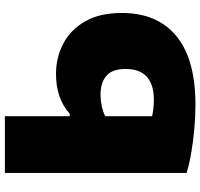

<svg xmlns="http://www.w3.org/2000/svg" viewBox="-37 -562 819 785"><g transform="rotate(90 372.5 -169.5)"><path d="M455 220V-45H445Q383 11 282 11Q215 11 158.2 -18.8Q101.5 -48.5 67.2 -108.2Q33 -168 33 -258Q33 -403 127.5 -481Q222 -559 408 -559Q454 -559 504 -554.8Q554 -550.5 601.5 -542.5Q649 -534.5 687 -523V220ZM367 -171Q389.5 -171 412.5 -175.8Q435.5 -180.5 455 -190V-382Q441.5 -385 424.5 -387Q407.5 -389 387 -389Q326.5 -389 294.2 -360.5Q262 -332 262 -274Q262 -218.5 290.2 -194.8Q318.5 -171 367 -171Z"/></g></svg>

Font: Encode Sans Expanded Black
Style: Regular
Weight: 900
Width: 7
Designer: Multiple Designers
Foundry: Impallari Type
Version: Version 3.000; ttfautohint (v1.8.3) -l 8 -r 50 -G 200 -x 14 